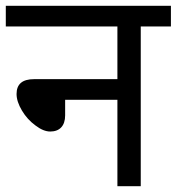

<svg xmlns="http://www.w3.org/2000/svg" viewBox="-20 -642 609 662"><path d="M384.8 -550.8V-369.1H97.7C57.1 -369.1 37.1 -352.1 37.1 -317.9C37.1 -300.3 43.5 -281.2 55.7 -260.7C67.9 -240.2 83.5 -223.1 102.1 -209.5C120.6 -195.3 137.7 -188.5 153.3 -188.5C186 -188.5 204.6 -208.5 204.6 -244.1V-297.9H384.8V0H465.3V-550.8H569.3V-622.1H0V-550.8Z"/></svg>

Font: Noto Reveo Sans
Style: Regular
Weight: 400
Designer: Monotype Design team
Foundry: Monotype Imaging Inc.
Version: Version 1.04